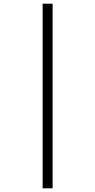

<svg xmlns="http://www.w3.org/2000/svg" viewBox="-20 -780 517 1040"><path d="M211 240V-760H265V240Z"/></svg>

Font: Noto Serif Myanmar Cond
Style: Regular
Weight: 400
Width: 3
Designer: Ben Mitchell and the Monotype Design Team
Foundry: Monotype Imaging Inc.
Version: Version 2.106; ttfautohint (v1.8.4.7-5d5b)